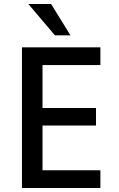

<svg xmlns="http://www.w3.org/2000/svg" viewBox="-20 -942 598 962"><path d="M90 0V-705H483V-616H193V-401H461V-313H193V-89H483V0ZM255 -765 122 -922H236L333 -765Z"/></svg>

Font: Nunito Sans 7pt Condensed SemiBold
Style: Regular
Weight: 600
Width: 3
Designer: Vernon Adams
Foundry: Vernon Adams
Version: Version 3.101;gftools[0.9.27]